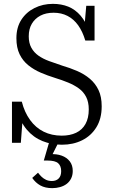

<svg xmlns="http://www.w3.org/2000/svg" viewBox="-20 -740 590 995"><path d="M300 -37Q343 -37 374.5 -52Q406 -67 423 -97.5Q440 -128 440 -173Q440 -211 426.5 -237.5Q413 -264 389 -281.5Q365 -299 333.5 -312Q302 -325 266 -336Q227 -348 191 -363.5Q155 -379 126.5 -402Q98 -425 81.5 -459Q65 -493 65 -542Q65 -598 90.5 -637.5Q116 -677 159 -698.5Q202 -720 254 -720Q298 -720 334 -705.5Q370 -691 398 -658.5Q426 -626 444 -571L415 -573L427 -710H470V-530H422Q408 -577 385 -609Q362 -641 330 -657.5Q298 -674 258 -674Q218 -674 189.5 -659Q161 -644 145 -617Q129 -590 129 -552Q129 -517 142.5 -492.5Q156 -468 179.5 -451.5Q203 -435 234.5 -423.5Q266 -412 302 -400Q343 -388 380 -372Q417 -356 445.5 -332Q474 -308 490.5 -273.5Q507 -239 507 -189Q507 -125 479.5 -80.5Q452 -36 405.5 -13Q359 10 301 10Q247 10 200 -9Q153 -28 119 -68Q85 -108 67 -172L100 -160L88 0H42V-213H93Q107 -158 136 -118Q165 -78 206.5 -57.5Q248 -37 300 -37ZM284 -4 246 72 239 59Q273 57 299.5 66.5Q326 76 341.5 96Q357 116 357 146Q357 168 348.5 185Q340 202 325.5 213Q311 224 291.5 229.5Q272 235 251 235Q214 235 189 221Q164 207 147 182L177 155Q186 167 196 176.5Q206 186 219 192Q232 198 249 198Q271 198 284 185Q297 172 297 147Q297 120 281.5 106Q266 92 226 92H207L235 -4Z"/></svg>

Font: Roboto Serif 28pt Condensed Light
Style: Regular
Weight: 300
Width: 3
Designer: Greg Gazdowicz
Foundry: Commercial Type
Version: Version 1.008